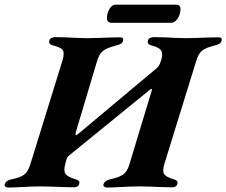

<svg xmlns="http://www.w3.org/2000/svg" viewBox="-62 -817 990 840"><path d="M-26.5 3.4Q-33.6 3.4 -38.3 -0.4Q-43 -4.1 -41.3 -10.9Q-36.4 -27 -13.5 -32.2Q26.8 -40 43.5 -52.7Q60.2 -65.5 70.4 -97.4L210.9 -551Q221 -583.5 213.1 -596.8Q205.2 -610.1 168.1 -618.7Q158.8 -620.9 155.2 -626.3Q151.5 -631.7 153.9 -640.4Q155.6 -647.2 163.3 -650.9Q171.1 -654.6 178.2 -654.6Q200.7 -654.6 225.4 -653.6Q250.1 -652.6 273.5 -651.3Q297 -650 316.7 -650Q336.7 -650 362.3 -650.9Q387.9 -651.8 414.7 -652.8Q441.5 -653.8 463.2 -653.8Q480.7 -653.8 476.6 -639.5Q474.1 -630.1 467.4 -625.9Q460.7 -621.7 448.6 -618.7Q419.7 -611.4 403.1 -603.2Q386.5 -594.9 377.6 -582.5Q368.8 -570.2 362.8 -550.2L270.3 -240.6Q266.9 -227.3 269.6 -225.9Q272.2 -224.5 283.6 -234.1L621.7 -517.2Q627.2 -521.7 631.1 -526.8Q635 -532 637.8 -539L641.8 -550Q651.8 -578.7 644.2 -594Q636.6 -609.3 599.5 -618.7Q590.2 -620.9 586.5 -626.3Q582.9 -631.7 585.3 -640.4Q587 -647.2 594.7 -650.9Q602.5 -654.6 609.6 -654.6Q632.1 -654.6 657.1 -653.6Q682.2 -652.6 706.1 -651.3Q730 -650 750.2 -650Q769.7 -650 794.7 -650.9Q819.6 -651.8 846.1 -652.8Q872.5 -653.8 894.2 -653.8Q911.7 -653.8 907.6 -639.5Q905.1 -630.1 898.4 -625.9Q891.7 -621.7 879.6 -618.7Q850.7 -611.4 834.8 -603.2Q818.9 -594.9 810.7 -582.5Q802.5 -570.2 796.5 -550.4L656.7 -98.4Q648.1 -68.7 656 -55.6Q664 -42.5 699.4 -32.2Q708.7 -29.2 712.5 -25.2Q716.2 -21.2 713.8 -11.7Q712.1 -4.9 706 -1.2Q699.9 2.5 691.1 2.5Q669.4 2.5 643.5 1.4Q617.6 0.4 593 -0.6Q568.4 -1.6 548.6 -1.6Q528.8 -1.6 504.2 -0.6Q479.6 0.4 454 1.9Q428.3 3.4 405.8 3.4Q398.7 3.4 393.9 -0.4Q389.1 -4.1 390.8 -10.9Q395.7 -27 418.6 -32.2Q458 -40.5 476.3 -53.2Q494.6 -65.8 503.8 -97L601.6 -419.5Q603.6 -425.4 601.9 -427.3Q600.2 -429.3 596.2 -426.3L241 -137.4Q234.9 -132.3 232.5 -128.3Q230.1 -124.2 228.1 -116.6L223.1 -97.8Q215.2 -68.5 225.2 -55.4Q235.1 -42.3 270 -32.2Q279.3 -29.2 283.1 -25.2Q286.8 -21.2 284.4 -11.7Q282.7 -4.9 276.6 -1.2Q270.5 2.5 261.7 2.5Q240 2.5 213.8 1.4Q187.5 0.4 162.3 -0.6Q137 -1.6 116.8 -1.6Q96.8 -1.6 72.2 -0.6Q47.5 0.4 21.8 1.9Q-4 3.4 -26.5 3.4ZM425.5 -717.3Q416.4 -717.3 411.1 -722.9Q405.8 -728.5 405.8 -735Q405.8 -760.9 417.4 -778.7Q428.9 -796.6 442.9 -796.6H709Q718.1 -796.6 722.9 -791.5Q727.7 -786.3 727.7 -778.9Q727.7 -754.8 715.3 -736.1Q703 -717.3 686.9 -717.3Z"/></svg>

Font: EB Garamond
Style: Italic
Weight: 400
Italic angle: -17.2°
Designer: Georg Duffner and Octavio Pardo
Foundry: Georg Duffner
Version: Version 1.001